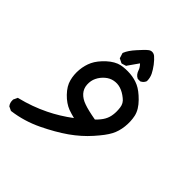

<svg xmlns="http://www.w3.org/2000/svg" viewBox="-204 -439 887 887"><g transform="rotate(45 240.0 4.5)"><path d="M7.8 330.1 -6.8 323.2 -9.3 322.3 -10.7 320.3Q-15.6 314 -17.8 305.9Q-20 297.9 -19.5 288.6V286.6L-18.6 285.2L-11.7 270.5L-9.8 266.1L-5.4 265.1Q65.9 247.6 130.9 215.8Q187 188.5 239.7 148.9Q218.3 143.6 198.7 136.7Q183.6 130.9 168.9 120.8Q154.3 110.8 140.4 96.4Q126.5 82 117.4 67.1Q108.4 52.2 104.5 36.6Q96.7 6.8 99.6 -25.6Q102.5 -58.1 115.7 -85.9Q128.9 -113.3 159.2 -141.6Q174.8 -155.8 189.9 -164.3Q205.1 -172.9 220.2 -176.3Q248.5 -181.6 278.8 -179.2Q309.1 -176.8 335.2 -164.8Q361.3 -152.8 391.6 -122.1Q407.2 -106.4 417 -90.3Q426.8 -74.2 430.7 -57.1Q437.5 -24.9 433.6 9.3Q431.6 26.9 427 42.5Q422.4 58.1 415 72Q407.7 85.9 394.8 103.3Q381.8 120.6 362.8 142.1Q343.8 163.6 321.8 183.1Q299.8 202.6 274.9 220.2Q224.6 255.4 156.7 288.1Q122.1 304.7 86.2 315.4Q50.3 326.2 13.2 331.1L10.3 331.5ZM313 85.4Q334 64.9 343.8 47.4Q354 29.3 356.4 8.8Q359.4 -11.7 356 -37.1Q354.5 -48.8 348.9 -58.6Q343.3 -68.4 333 -76.2Q322.3 -85 311.5 -91.1Q300.8 -97.2 290 -100.6Q279.3 -104 268.8 -104.5Q258.3 -105 248 -103Q227.1 -99.1 209.5 -84Q191.4 -68.4 181.6 -47.9Q171.9 -28.3 173.3 -2.9Q174.8 21.5 190.4 39.1Q206.5 57.1 233.9 66.4Q260.7 76.2 313 85.4ZM213.4 -186.5 197.8 -194.3 193.8 -196.3 192.9 -200.2 187 -218.8 186 -222.2 187 -225.1Q195.8 -247.6 222.2 -276.9Q248 -306.2 261.2 -316.4Q269.5 -323.2 279.5 -323Q289.6 -322.8 298.3 -315.9Q311.5 -304.7 326.2 -285.6Q340.3 -266.6 348.6 -250Q357.4 -231.9 357.4 -211.9V-210L356.9 -208.5Q351.6 -195.3 338.4 -188.5L336.4 -187.5H334H322.3H320.3L318.4 -188.5Q301.8 -196.3 294.4 -218.8Q290.5 -231.4 276.9 -245.6L241.2 -194.8L239.7 -191.9L236.3 -190.9L220.7 -186L216.8 -185.1Z"/></g></svg>

Font: NaikaiFont
Style: Bold
Weight: 700
Version: Version 1.89